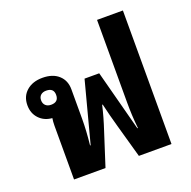

<svg xmlns="http://www.w3.org/2000/svg" viewBox="-123 -814 930 935"><g transform="rotate(-20 341.5 -346.0)"><path d="M105 0V-279Q105 -300 108 -317Q67 -320 41 -347.5Q15 -375 15 -417Q15 -463 46.5 -490.5Q78 -518 129 -518Q182 -518 212.5 -490.5Q243 -463 243 -417V-264Q243 -233 241 -200Q239 -167 235 -129H238L321 -444H397L480 -129H483Q479 -167 477.5 -199.5Q476 -232 476 -264V-692H610V0H441L393 -171Q383 -207 375.5 -235.5Q368 -264 361 -295H358Q345 -237 323 -171L268 0ZM125 -380Q164 -380 164 -417Q164 -453 125 -453Q107 -453 96.5 -443.5Q86 -434 86 -417Q86 -400 96.5 -390Q107 -380 125 -380Z"/></g></svg>

Font: Noto Sans Thai Looped UI
Style: Bold
Weight: 700
Designer: Cadson Demak Team
Foundry: Cadson Demak Co., Ltd.
Version: Version 1.000; ttfautohint (v1.8.4.7-5d5b)